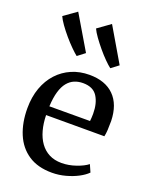

<svg xmlns="http://www.w3.org/2000/svg" viewBox="-161 -962 840 1059"><g transform="rotate(20 259.0 -432.0)"><path d="M277 11Q193.5 11 138.5 -25.8Q83.5 -62.5 56.2 -127.8Q29 -193 29 -277.5Q29 -343.5 48.2 -397Q67.5 -450.5 102.5 -488.5Q137.5 -526.5 185 -547Q232.5 -567.5 289 -567.5Q382 -567.5 433.5 -516.2Q485 -465 487.5 -369Q487.5 -338.5 486.2 -316.2Q485 -294 481 -277H139Q140 -229 151 -188.8Q162 -148.5 183.2 -119Q204.5 -89.5 235.8 -73.5Q267 -57.5 308.5 -57.5Q350 -57.5 392.8 -72.2Q435.5 -87 458.5 -105.5L477.5 -62.5Q459.5 -44 428 -27.2Q396.5 -10.5 357.2 0.2Q318 11 277 11ZM139.5 -328.5 378 -329Q379 -337.5 379.8 -350.2Q380.5 -363 380.5 -372.5Q380.5 -434 355.5 -473.2Q330.5 -512.5 271 -512.5Q244 -512.5 221 -503Q198 -493.5 180.5 -472.2Q163 -451 152.5 -415.5Q142 -380 139.5 -328.5ZM185.5 -641Q171 -652.5 149 -674.2Q127 -696 104 -723Q81 -750 62.5 -776Q44 -802 36 -820.5L110.5 -873.5L229 -673.5L186.5 -641ZM383 -641Q368 -652.5 346.5 -674Q325 -695.5 302.5 -722.5Q280 -749.5 261.5 -775.2Q243 -801 234.5 -820L309 -873.5L426.5 -673.5L383.5 -641Z"/></g></svg>

Font: Merriweather 24pt
Style: Regular
Weight: 400
Designer: Eben Sorkin
Foundry: Eben Sorkin
Version: Version 2.100